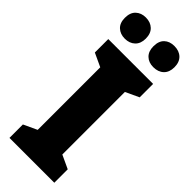

<svg xmlns="http://www.w3.org/2000/svg" viewBox="-301 -955 981 981"><g transform="rotate(45 190.0 -464.0)"><path d="M352 0H28V-97L101 -131V-583L28 -617V-714H352V-617L279 -583V-131L352 -97ZM11 -851Q11 -889 32 -908.5Q53 -928 86 -928Q120 -928 141 -908Q162 -888 162 -851Q162 -815 141 -795Q120 -775 86 -775Q53 -775 32 -794.5Q11 -814 11 -851ZM217 -851Q217 -889 237.5 -908.5Q258 -928 292 -928Q327 -928 348 -908Q369 -888 369 -851Q369 -815 348 -795Q327 -775 292 -775Q258 -775 237.5 -795Q217 -815 217 -851Z"/></g></svg>

Font: Noto Sans Khmer UI Condensed Black
Style: Regular
Weight: 900
Width: 3
Designer: Danh Hong and the Monotype Design Team
Foundry: Monotype Imaging Inc.
Version: Version 2.002; ttfautohint (v1.8.4.7-5d5b)